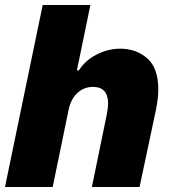

<svg xmlns="http://www.w3.org/2000/svg" viewBox="-22 -749 680 769"><path d="M149 -729H340L286 -467H294Q318 -506 364 -530Q410 -554 460 -554Q523 -554 567.5 -515.5Q612 -477 612 -391Q612 -356 603 -311L537 0H346L406 -292Q411 -319 411 -334Q411 -401 350 -401Q315 -401 288.5 -377Q262 -353 253 -310L189 0H-2Z"/></svg>

Font: Mona Sans Black
Style: Italic
Weight: 900
Italic angle: -11.7°
Designer: Deni Anggara
Foundry: GitHub
Version: Version 2.000